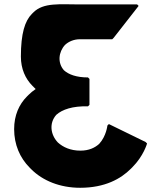

<svg xmlns="http://www.w3.org/2000/svg" viewBox="-20 -868 760 910"><path d="M361 -154C315 -154 279 -170 254 -193C219 -230 212 -285 247 -324C275 -349 324 -366 397 -364L404 -371V-494L397 -501C342 -501 305 -515 283 -535C252 -570 257 -621 288 -655C305 -671 330 -682 359 -682H512L519 -689L637 -840L630 -847H357C264 -847 186 -857 138 -809L131 -802C98 -769 79 -709 79 -600C79 -542 100 -495 134 -461L141 -454L149 -446C137 -438 125 -428 115 -418L108 -411C70 -373 47 -321 47 -256C47 -183 74 -120 121 -73L128 -66C183 -11 265 22 360 22C478 22 553 -21 600 -68L607 -75C661 -129 677 -188 677 -188L670 -195L496 -280L489 -273C489 -273 484 -223 450 -186C430 -168 402 -154 361 -154Z"/></svg>

Font: Hussar Woodtype
Style: Blk
Weight: 900
Foundry: Cannot Into Space Fonts
Version: Version 1.07